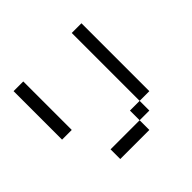

<svg xmlns="http://www.w3.org/2000/svg" viewBox="-200 -1150 1400 1400"><g transform="rotate(-45 500.0 -450.0)"><path d="M800 -200H700V-900H800ZM100 -400V-900H200V-400ZM300 0V-100H600V0ZM600 -100V-200H700V-100Z"/></g></svg>

Font: Galmuri9 Regular
Style: Regular
Weight: 400
Designer: Lee Minseo (quiple)
Version: Version 2.399;hotconv 1.1.1;makeotfexe 2.6.0 DEVELOPMENT